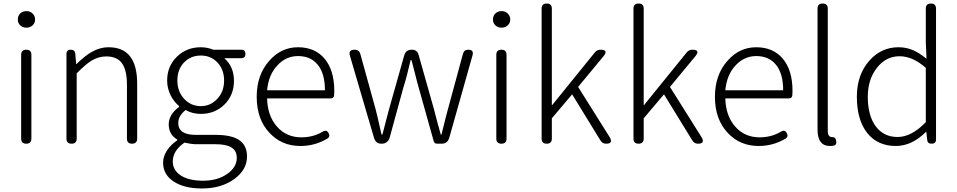

<svg xmlns="http://www.w3.org/2000/svg" viewBox="-20 -815 5429 1089"><path d="M129 0Q100 0 100 -29V-504Q100 -533 129 -533Q158 -533 158 -504V-266V-29Q158 0 129 0ZM130 -658Q109 -658 95 -671Q81 -684 81 -704Q81 -726 95 -739Q109 -752 130 -752Q151 -752 164 -739Q179 -726 179 -704Q179 -684 164.5 -671Q150 -658 130 -658Z M386 0Q357 0 357 -29V-266V-509Q357 -533 382 -533Q405 -533 407 -510L412 -452H414Q461 -498 498 -519Q546 -547 596 -547Q758 -547 758 -341V-29Q758 0 729 0Q700 0 700 -29V-333Q700 -417 672 -456Q644 -495 583 -495Q539 -495 499 -471Q465 -450 415 -399V-29Q415 0 386 0Z M1125 254Q1025 254 965 214.5Q905 175 905 108Q905 73 926.5 39.5Q948 6 985 -19V-24Q937 -52 937 -110Q937 -165 996 -209V-213Q968 -236 949 -272Q928 -313 928 -358Q928 -440 984 -494Q1039 -547 1119 -547Q1156 -547 1190 -533H1281H1348Q1372 -533 1372 -509Q1372 -485 1348 -485H1252Q1307 -437 1307 -357Q1307 -275 1253 -222Q1199 -169 1119 -169Q1071 -169 1033 -191Q991 -158 991 -117Q991 -50 1091 -50H1203Q1294 -50 1337.5 -20Q1381 10 1381 73Q1381 146 1312 198Q1238 254 1125 254ZM1132 210Q1215 210 1271 170Q1323 132 1323 81Q1323 39 1292 21Q1263 3 1202 3H1147H1093Q1067 3 1026 -6Q960 40 960 101Q960 150 1005 180Q1051 210 1132 210ZM1119 -213Q1173 -213 1211 -253Q1251 -294 1251 -358Q1251 -422 1212 -462Q1175 -500 1119 -500Q1063 -500 1025 -462Q986 -422 986 -358.5Q986 -295 1026 -253Q1064 -213 1119 -213Z M1684 13Q1578 13 1509 -61Q1436 -138 1436 -266Q1436 -391 1508 -471Q1575 -547 1670 -547Q1767 -547 1821.5 -481.5Q1876 -416 1876 -299Q1876 -282 1875 -274Q1873 -257 1855 -257H1684H1495Q1497 -159 1550.5 -97.5Q1604 -36 1690 -36Q1756 -36 1810 -68Q1833 -82 1844 -59Q1854 -40 1837 -29Q1766 13 1684 13ZM1495 -303H1659H1823Q1823 -398 1782 -448Q1742 -497 1671 -497Q1603 -497 1555 -446Q1503 -392 1495 -303Z M2143 0Q2112 0 2102 -31L1965 -498Q1954 -533 1991 -533Q2017 -533 2024 -508L2110 -197Q2114 -180 2122 -148Q2137 -84 2144 -52H2149Q2159 -89 2178 -163Q2184 -185 2187 -197L2273 -502Q2283 -533 2314 -533H2317Q2346 -533 2354 -505L2441 -197Q2464 -107 2480 -52H2484Q2492 -83 2507 -144Q2516 -179 2521 -197L2606 -510Q2612 -533 2636 -533Q2669 -533 2660 -501L2528 -33Q2518 0 2485 0H2481H2459Q2444 0 2440 -14L2354 -321Q2346 -348 2333 -401Q2321 -449 2314 -474H2309Q2287 -378 2268 -319L2190 -34Q2186 -19 2174 -9.5Q2162 0 2146 0Z M2824 0Q2795 0 2795 -29V-504Q2795 -533 2824 -533Q2853 -533 2853 -504V-266V-29Q2853 0 2824 0ZM2825 -658Q2804 -658 2790 -671Q2776 -684 2776 -704Q2776 -726 2790 -739Q2804 -752 2825 -752Q2846 -752 2859 -739Q2874 -726 2874 -704Q2874 -684 2859.5 -671Q2845 -658 2825 -658Z M3081 0Q3052 0 3052 -29V-397V-766Q3052 -795 3081 -795Q3110 -795 3110 -766V-219H3112L3355 -519Q3367 -533 3386 -533Q3433 -533 3403 -496L3259 -322L3438 -37Q3460 0 3418 0Q3397 0 3386 -18L3225 -280L3110 -144V-29Q3110 0 3081 0Z M3602 0Q3573 0 3573 -29V-397V-766Q3573 -795 3602 -795Q3631 -795 3631 -766V-219H3633L3876 -519Q3888 -533 3907 -533Q3954 -533 3924 -496L3780 -322L3959 -37Q3981 0 3939 0Q3918 0 3907 -18L3746 -280L3631 -144V-29Q3631 0 3602 0Z M4283 13Q4177 13 4108 -61Q4035 -138 4035 -266Q4035 -391 4107 -471Q4174 -547 4269 -547Q4366 -547 4420.5 -481.5Q4475 -416 4475 -299Q4475 -282 4474 -274Q4472 -257 4454 -257H4283H4094Q4096 -159 4149.5 -97.5Q4203 -36 4289 -36Q4355 -36 4409 -68Q4432 -82 4443 -59Q4453 -40 4436 -29Q4365 13 4283 13ZM4094 -303H4258H4422Q4422 -398 4381 -448Q4341 -497 4270 -497Q4202 -497 4154 -446Q4102 -392 4094 -303Z M4688 13Q4617 13 4617 -79V-766Q4617 -795 4646 -795Q4675 -795 4675 -766V-434V-73Q4675 -37 4700 -37Q4718 -39 4722 -19Q4728 7 4709 11Q4697 13 4688 13Z M5061 13Q4959 13 4900 -59Q4840 -134 4840 -266Q4840 -391 4911 -471Q4978 -547 5076 -547Q5121 -547 5160 -530Q5192 -516 5235 -482L5231 -578V-766Q5231 -795 5260 -795Q5289 -795 5289 -766V-397V-24Q5289 0 5264 0Q5240 0 5239 -22L5234 -67H5232Q5152 13 5061 13ZM5071 -38Q5150 -38 5231 -122V-276V-430Q5157 -496 5082 -496Q5005 -496 4953.5 -430Q4902 -364 4902 -266Q4902 -161 4946 -100Q4991 -38 5071 -38Z"/></svg>

Font: GenSenRounded TW L
Style: Regular
Weight: 300
Version: Version 1.501;PS 1;hotconv 16.6.51;makeotf.lib2.5.65220